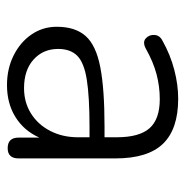

<svg xmlns="http://www.w3.org/2000/svg" viewBox="-10 -524 542 563"><g transform="rotate(90 261.5 -243.0)"><path d="M230 8Q182 8 143 -11.5Q104 -31 81.5 -64Q59 -97 59 -138Q59 -192 86 -222.5Q113 -253 177 -265.5Q241 -278 352 -278H383V-314Q383 -380 356.5 -410Q330 -440 271 -440Q234 -440 198 -430.5Q162 -421 123 -399Q104 -389 93 -399Q82 -409 83 -424.5Q84 -440 100 -448Q141 -471 185 -482.5Q229 -494 270 -494Q359 -494 402 -449.5Q445 -405 445 -310V-26Q445 6 415 6Q384 6 384 -26V-87Q364 -42 324 -17Q284 8 230 8ZM383 -234H353Q264 -234 214 -226Q164 -218 144 -198Q124 -178 124 -142Q124 -98 155 -70Q186 -42 239 -42Q281 -42 313.5 -62.5Q346 -83 364.5 -119Q383 -155 383 -200Z"/></g></svg>

Font: Chiron GoRound TC L
Style: Regular
Weight: 300
Designer: Ryoko NISHIZUKA 西塚涼子 (kana, bopomofo & ideographs); Paul D. Hunt (Latin, Greek & Cyrillic); Sandoll Communications 산돌커뮤니
Foundry: Adobe
Version: Version 1.000;hotconv 1.1.1;makeotfexe 2.6.0